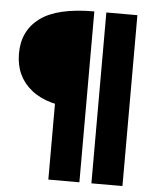

<svg xmlns="http://www.w3.org/2000/svg" viewBox="-53 -719 679 844"><g transform="rotate(5 286.0 -297.0)"><path d="M192 -350 300 -244Q162 -243 88.5 -301.5Q15 -360 15 -461Q15 -562 90.5 -618Q166 -674 329 -674V80H192ZM382 -674H519V80H382Z"/></g></svg>

Font: Murecho Thin Black
Style: Regular
Weight: 900
Version: Version 1.010